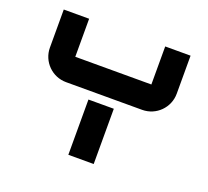

<svg xmlns="http://www.w3.org/2000/svg" viewBox="-120 -848 1080 996"><g transform="rotate(20 420.0 -350.0)"><path d="M630 -350C707.3 -350 770 -412.7 770 -490V-700H630V-490H210V-700H70V-490C70 -412.7 132.7 -350 210 -350ZM350 0H490V-305H350Z"/></g></svg>

Font: Abstante
Style: Regular
Weight: 500
Designer: Valerio Brotto (Silverblur_type)
Version: Version 1.000;Glyphs 3.1.2 (3151)